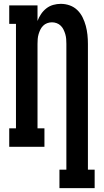

<svg xmlns="http://www.w3.org/2000/svg" viewBox="-20 -763 540 998"><path d="M289 215V119H325V-535Q325 -548 324 -560.5Q323 -573 319.5 -585Q316 -597 310.5 -608.5Q305 -620 296 -629Q287 -638 275 -642.5Q263 -647 250 -647Q237 -647 225 -642.5Q213 -638 204 -629Q195 -620 189.5 -608.5Q184 -597 180.5 -585Q177 -573 176 -560.5Q175 -548 175 -535V-96H211V0H28V-96H63V-639H28V-735H175V-654Q182 -673 193.5 -690Q205 -707 221 -719.5Q237 -732 256.5 -737.5Q276 -743 296 -743Q320 -743 342.5 -735Q365 -727 382 -710.5Q399 -694 409.5 -672.5Q420 -651 426 -628.5Q432 -606 434.5 -582.5Q437 -559 437 -535V119H472V215Z"/></svg>

Font: Iosevka Gothic
Style: Bold
Weight: 700
Monospace: yes
Designer: Belleve Invis
Foundry: Belleve Invis
Version: Version 15.5.1; ttfautohint (v1.8.4)